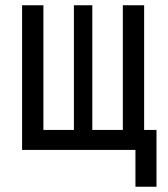

<svg xmlns="http://www.w3.org/2000/svg" viewBox="-20 -570 640 730"><path d="M495 140V0H64V-550H145V-76H261V-550H331V-76H447V-550H528V-76H575V140Z"/></svg>

Font: JetBrains Mono Zero
Style: Regular-Zero
Weight: 400
Designer: Philipp Nurullin, Konstantin Bulenkov
Foundry: JetBrains
Version: Version 2.211